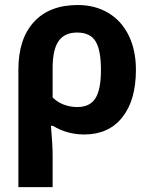

<svg xmlns="http://www.w3.org/2000/svg" viewBox="-20 -537 614 780"><path d="M532.2 -253.4Q532.2 -129.9 476.8 -60.3Q421.4 9.3 322.3 9.3Q252.4 9.3 194.8 -25.9H187Q193.8 52.2 193.8 95.7V223.1H54.7V-254.4Q54.7 -378.9 117.7 -447.8Q180.7 -516.6 295.9 -516.6Q366.2 -516.6 419.9 -484.6Q473.6 -452.6 502.9 -392.8Q532.2 -333 532.2 -253.4ZM293.5 -404.8Q242.2 -404.8 218 -370.1Q193.8 -335.4 193.8 -260.7V-141.1Q213.4 -121.6 239.7 -111.8Q266.1 -102.1 293.5 -102.1Q345.2 -102.1 367.7 -137.7Q390.1 -173.3 390.1 -253.4Q390.1 -333.5 368.2 -369.1Q346.2 -404.8 293.5 -404.8Z"/></svg>

Font: Bpm'online Open Sans
Style: Bold
Weight: 700
Foundry: Ascender Corporation
Version: Version 1.10